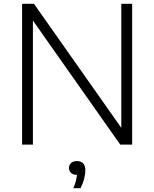

<svg xmlns="http://www.w3.org/2000/svg" viewBox="-20 -760 810 1009"><path d="M96 0V-740H158.5L617.5 -88V-740H674.5V0H612L153 -652V0ZM365.5 229Q374.5 207.5 378.8 190.8Q383 174 384.5 159Q364.5 159 353.5 149Q342.5 139 342.5 122.5Q342.5 106.5 353.5 96.5Q364.5 86.5 384 86.5Q428.5 86.5 428.5 135.5Q428.5 155.5 422 180.5Q415.5 205.5 403 229Z"/></svg>

Font: Encode Sans Semi Expanded Light
Style: Regular
Weight: 300
Width: 6
Designer: Multiple Designers
Foundry: Impallari Type
Version: Version 3.000; ttfautohint (v1.8.3) -l 8 -r 50 -G 200 -x 14 